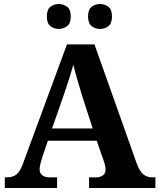

<svg xmlns="http://www.w3.org/2000/svg" viewBox="-20 -935 793 955"><path d="M4 0V-53H16Q43 -53 61.5 -67Q80 -81 96 -126L313 -714H450L659 -125Q674 -83 692.5 -68Q711 -53 735 -53H753V0H423V-53H462Q477 -53 491 -62Q505 -71 505 -92Q505 -104 502 -115.5Q499 -127 496 -135L461 -235H218L189 -149Q185 -137 181 -120.5Q177 -104 177 -92Q177 -73 191 -63Q205 -53 222 -53H264V0ZM239 -296H441L388 -460Q378 -494 365.5 -536Q353 -578 345 -613Q336 -581 323 -540.5Q310 -500 298 -465ZM478 -791Q454 -791 436 -804.8Q418 -818.6 418 -852.7Q418 -888 436 -901.5Q454 -915 478 -915Q501 -915 519 -901.7Q537 -888.4 537 -853Q537 -818.7 519 -804.8Q501 -791 478 -791ZM272 -791Q249 -791 231 -804.8Q213 -818.6 213 -852.7Q213 -888 231 -901.5Q249 -915 272 -915Q295 -915 313.5 -901.7Q332 -888.4 332 -853Q332 -818.7 313.5 -804.8Q295 -791 272 -791Z"/></svg>

Font: Noto Serif Khojki
Style: Regular
Weight: 400
Designer: Juan Bruce
Version: Version 2.002